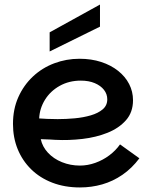

<svg xmlns="http://www.w3.org/2000/svg" viewBox="-20 -816 659 843"><path d="M331 7Q264 7 209.5 -14Q155 -35 116.5 -73Q78 -111 57.5 -161.5Q37 -212 37 -272Q37 -337 60.5 -389.5Q84 -442 124.5 -480Q165 -518 218 -538Q271 -558 329 -558Q381 -558 424 -544Q467 -530 498.5 -505Q530 -480 547 -447Q564 -414 564 -376Q564 -323 533 -288Q502 -253 452 -233Q402 -213 342 -206Q282 -199 223 -202Q213 -203 198 -203.5Q183 -204 171.5 -204.5Q160 -205 159 -205Q166 -172 190.5 -145.5Q215 -119 252 -104Q289 -89 331 -89Q365 -89 398.5 -101Q432 -113 460 -134Q488 -155 507 -182L592 -121Q559 -77 517.5 -48.5Q476 -20 429 -6.5Q382 7 331 7ZM233 -293Q270 -293 308 -296.5Q346 -300 378.5 -309.5Q411 -319 431 -336Q451 -353 451 -380Q451 -403 436.5 -421.5Q422 -440 396 -451Q370 -462 335 -462Q283 -462 242 -439Q201 -416 177.5 -378Q154 -340 152 -296Q166 -295 187 -294Q208 -293 233 -293ZM419 -796V-699L198 -590V-674Z"/></svg>

Font: Parkinsans Medium
Style: Regular
Weight: 500
Designer: Red Stone, Indian Type Foundry
Foundry: Indian Type Foundry
Version: Version 1.000